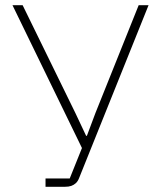

<svg xmlns="http://www.w3.org/2000/svg" viewBox="-20 -718 618 738"><path d="M155 0V-32H248L295 -149L28 -698H67L270 -283L311 -196H314L347 -284L513 -698H551L285 -36Q280 -22 272 -14.5Q264 -7 254 -3.5Q244 0 229 0Z"/></svg>

Font: IBM Plex Sans ExtraLight
Style: Regular
Weight: 250
Designer: Mike Abbink, Paul van der Laan, Pieter van Rosmalen
Foundry: Bold Monday
Version: Version 3.201